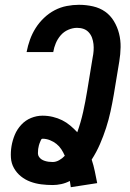

<svg xmlns="http://www.w3.org/2000/svg" viewBox="-20 -763 540 800"><path d="M275 17Q274 10 273 4Q272 -2 271 -9Q254 0 235.5 4Q217 8 200 8Q175 8 151.5 5Q128 2 106.5 -6Q85 -14 67.5 -28Q50 -42 38.5 -62Q27 -82 25.5 -106Q24 -130 28 -154Q32 -178 41.5 -201Q51 -224 68.5 -243Q86 -262 109.5 -271.5Q133 -281 157 -281Q179 -281 200 -276Q221 -271 239 -262Q257 -253 272.5 -240Q288 -227 302 -212Q317 -254 326.5 -297Q336 -340 343 -383L366 -523Q369 -537 370 -551.5Q371 -566 369.5 -579.5Q368 -593 363.5 -605.5Q359 -618 350 -628Q341 -638 328.5 -642.5Q316 -647 301 -647Q283 -647 264.5 -639Q246 -631 233 -616Q220 -601 212.5 -583Q205 -565 202 -547V-546H91V-547Q96 -573 105 -598Q114 -623 128.5 -646Q143 -669 163.5 -688.5Q184 -708 208 -720.5Q232 -733 258 -738Q284 -743 309 -743Q339 -743 367.5 -736.5Q396 -730 418 -714.5Q440 -699 454.5 -675Q469 -651 476 -623.5Q483 -596 482.5 -566.5Q482 -537 477 -507L454 -368Q448 -333 440.5 -298.5Q433 -264 422 -230Q411 -196 396.5 -162.5Q382 -129 362 -98Q370 -74 375 -49.5Q380 -25 385 0ZM200 -88Q213 -88 226.5 -95.5Q240 -103 250 -114Q244 -128 235.5 -141Q227 -154 215 -163.5Q203 -173 188 -179Q173 -185 157 -185Q153 -185 151 -180.5Q149 -176 147.5 -172.5Q146 -169 144.5 -165Q143 -161 142 -157Q141 -153 140.5 -149.5Q140 -146 139 -142Q138 -133 138 -124.5Q138 -116 142.5 -109.5Q147 -103 153 -99Q159 -95 167 -92.5Q175 -90 183 -89Q191 -88 200 -88Z"/></svg>

Font: Iosevka
Style: Bold Italic
Weight: 700
Italic angle: -9°
Monospace: yes
Designer: Belleve Invis
Foundry: Belleve Invis
Version: Version 32.5.0; ttfautohint (v1.8.4)